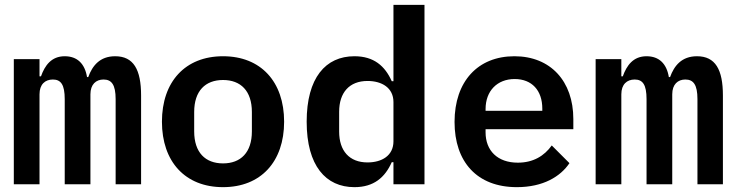

<svg xmlns="http://www.w3.org/2000/svg" viewBox="-20 -760 3040 792"><path d="M143 0V-371C143 -412 166 -432 198 -432C231 -432 247 -411 247 -351V0H353V-371C353 -412 376 -432 407 -432C440 -432 457 -411 457 -351V0H562V-366C562 -473 531 -528 455 -528C392 -528 361 -489 344 -442H339C330 -497 299 -528 247 -528C192 -528 165 -490 149 -445H143V-516H37V0Z M900 12C1056 12 1152 -93 1152 -258C1152 -423 1056 -528 900 -528C744 -528 648 -423 648 -258C648 -93 744 12 900 12ZM900 -86C827 -86 781 -131 781 -218V-298C781 -385 827 -430 900 -430C973 -430 1019 -385 1019 -298V-218C1019 -131 973 -86 900 -86Z M1603 0H1731V-740H1603V-425H1596C1568 -488 1522 -528 1442 -528C1323 -528 1245 -439 1245 -258C1245 -76 1324 12 1442 12C1522 12 1568 -28 1596 -91H1603ZM1496 -90C1421 -90 1379 -138 1379 -217V-299C1379 -378 1421 -426 1496 -426C1555 -426 1603 -398 1603 -339V-177C1603 -118 1555 -90 1496 -90Z M2112 12C2221 12 2292 -32 2329 -87L2256 -160C2225 -117 2180 -89 2116 -89C2032 -89 1983 -139 1983 -214V-227H2345V-269C2345 -425 2251 -528 2102 -528C1951 -528 1855 -424 1855 -257C1855 -93 1947 12 2112 12ZM2103 -434C2174 -434 2217 -387 2217 -312V-303H1983V-310C1983 -385 2031 -434 2103 -434Z M2543 0V-371C2543 -412 2566 -432 2598 -432C2631 -432 2647 -411 2647 -351V0H2753V-371C2753 -412 2776 -432 2807 -432C2840 -432 2857 -411 2857 -351V0H2962V-366C2962 -473 2931 -528 2855 -528C2792 -528 2761 -489 2744 -442H2739C2730 -497 2699 -528 2647 -528C2592 -528 2565 -490 2549 -445H2543V-516H2437V0Z"/></svg>

Font: IBM Mono SemiBold
Style: Regular
Weight: 600
Monospace: yes
Designer: Mike Abbink, Paul van der Laan, Pieter van Rosmalen
Foundry: Bold Monday
Version: Version 2.3